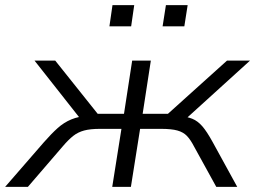

<svg xmlns="http://www.w3.org/2000/svg" viewBox="-45 -731 1004 751"><path d="M-25 0 127 -175Q156 -208 180.5 -230Q205 -252 234 -264Q263 -276 304 -279L276 -258L90 -494H171L337 -286H440L472 -494H545L513 -286H612L843 -494H933L673 -258L653 -278Q686 -275 707 -266.5Q728 -258 746 -237.5Q764 -217 787 -175L883 0H801L714 -158Q700 -185 686 -199.5Q672 -214 649 -220.5Q626 -227 584 -227H503L467 0H394L430 -227H347Q308 -227 284 -220.5Q260 -214 241.5 -199.5Q223 -185 200 -158L64 0ZM591 -628 604 -711H689L676 -628ZM383 -628 395 -711H480L468 -628Z"/></svg>

Font: Nunito Sans 7pt SemiExpanded Light
Style: Italic
Weight: 300
Width: 6
Italic angle: -9°
Designer: Vernon Adams
Foundry: Vernon Adams
Version: Version 3.101;gftools[0.9.27]